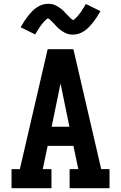

<svg xmlns="http://www.w3.org/2000/svg" viewBox="-20 -995 640 1015"><path d="M41 0V-101H85L232 -735H368L515 -101H559V0H348V-101H394L368 -224H232L206 -101H252V0ZM347 -325 313 -490Q310 -506 306.5 -522Q303 -538 300 -554Q297 -538 293.5 -522Q290 -506 287 -490L253 -325ZM366 -812Q361 -812 355.5 -812.5Q350 -813 345 -814Q340 -815 335.5 -816.5Q331 -818 326 -820.5Q321 -823 316.5 -825.5Q312 -828 308.5 -830.5Q305 -833 300 -836.5Q295 -840 291 -843.5Q287 -847 283.5 -850.5Q280 -854 277 -857.5Q274 -861 270.5 -864.5Q267 -868 263 -872.5Q259 -877 255 -880.5Q251 -884 248 -887.5Q245 -891 240 -894Q235 -897 234 -899Q234 -899 231 -897Q227 -894 224.5 -892Q222 -890 219 -887Q216 -884 214.5 -882.5Q213 -881 211.5 -879Q210 -877 208 -875Q206 -873 204.5 -871Q203 -869 201 -866.5Q199 -864 197 -861.5Q195 -859 193 -856Q191 -853 189 -850Q187 -847 185 -843.5Q183 -840 180.5 -836.5Q178 -833 175.5 -829Q173 -825 171 -821Q169 -817 166 -813L89 -851Q99 -869 109 -884Q119 -899 129 -911.5Q139 -924 149 -934.5Q159 -945 172.5 -954.5Q186 -964 201.5 -969.5Q217 -975 234 -975Q239 -975 244.5 -974.5Q250 -974 255 -973Q260 -972 264.5 -970.5Q269 -969 274 -966.5Q279 -964 283.5 -961.5Q288 -959 291.5 -956.5Q295 -954 300 -950.5Q305 -947 309 -943.5Q313 -940 316.5 -936.5Q320 -933 323 -929.5Q326 -926 329.5 -922.5Q333 -919 337 -915Q341 -911 345 -907Q349 -903 352 -899.5Q355 -896 359.5 -893.5Q364 -891 366 -888Q366 -888 370 -891Q373 -893 375.5 -895Q378 -897 381 -900Q384 -903 385.5 -904.5Q387 -906 388.5 -908Q390 -910 392 -912Q394 -914 395.5 -916Q397 -918 399 -920.5Q401 -923 403 -925.5Q405 -928 407 -931Q409 -934 411 -937Q413 -940 415 -943.5Q417 -947 419.5 -950.5Q422 -954 424.5 -958Q427 -962 429 -966Q431 -970 434 -974L511 -936Q501 -918 491 -903Q481 -888 471 -875.5Q461 -863 451 -852.5Q441 -842 427.5 -832.5Q414 -823 398.5 -817.5Q383 -812 366 -812Z"/></svg>

Font: Iosevka Plex Etoile
Style: Bold
Weight: 700
Designer: Belleve Invis
Foundry: Belleve Invis
Version: Version 25.1.1; ttfautohint (v1.8.4)